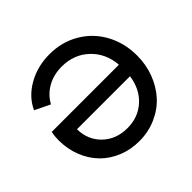

<svg xmlns="http://www.w3.org/2000/svg" viewBox="-180 -963 1180 1180"><g transform="rotate(-45 410.0 -372.5)"><path d="M402.8 12.2Q328.1 12.2 263.4 -14.4Q198.7 -41 153.1 -87.9Q107.4 -134.8 81.3 -200.7Q55.2 -266.6 55.2 -342.8Q55.2 -378.4 62 -409.2H646Q637.7 -515.1 566.4 -582.5Q495.1 -649.9 389.2 -649.9Q318.8 -649.9 263.7 -618.9Q208.5 -587.9 178.2 -532.2L79.1 -580.1Q115.7 -660.6 200.2 -708.7Q284.7 -756.8 390.1 -756.8Q497.1 -756.8 583.3 -706.1Q669.4 -655.3 717.3 -566.9Q765.1 -478.5 765.1 -370.1Q765.1 -291 738.5 -220.9Q711.9 -150.9 665 -99.4Q618.2 -47.9 550 -17.8Q481.9 12.2 402.8 12.2ZM408.2 -96.2Q501 -96.2 565.4 -154.1Q629.9 -211.9 644 -311H183.1Q184.6 -216.8 247.6 -156.5Q310.5 -96.2 408.2 -96.2Z"/></g></svg>

Font: Plus Jakarta Sans SemiBold
Style: Regular
Weight: 600
Designer: Gumpita Rahayu
Foundry: Tokotype
Version: Version 2.006